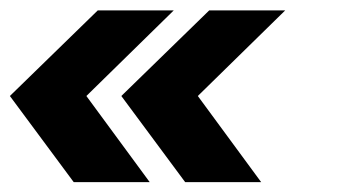

<svg xmlns="http://www.w3.org/2000/svg" viewBox="-58 -490 708 379"><path d="M87.5 -130.5 -38.5 -300.5 135 -469.5H285L112.5 -300.5L237.5 -130.5ZM307.5 -130.5 181.5 -300.5 355 -469.5H505L332.5 -300.5L457.5 -130.5Z"/></svg>

Font: Urbanist Black
Style: Italic
Weight: 900
Italic angle: -8°
Designer: Corey Hu
Foundry: Corey Hu
Version: Version 1.330; ttfautohint (v1.8.4.7-5d5b)